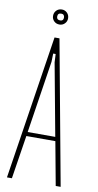

<svg xmlns="http://www.w3.org/2000/svg" viewBox="-94 -878 468 919"><g transform="rotate(10 140.5 -418.5)"><path d="M118 -699H142L271 0H247L208 -211H67L34 0H10ZM124 -582 70 -231H204L139 -582L137 -622H125ZM93 -800Q93 -816 103.5 -826.5Q114 -837 130 -837Q145 -837 155.5 -826.5Q166 -816 166 -800Q166 -785 155.5 -774.5Q145 -764 130 -764Q114 -764 103.5 -774.5Q93 -785 93 -800ZM113 -800Q113 -784 130 -784Q146 -784 146 -800Q146 -817 130 -817Q113 -817 113 -800Z"/></g></svg>

Font: Moniqa Thin Paragraph
Style: Regular
Weight: 100
Designer: Rajesh Rajput
Foundry: Rajesh Rajput
Version: Version 1.000